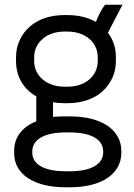

<svg xmlns="http://www.w3.org/2000/svg" viewBox="-20 -590 570 815"><path d="M48 -331.9Q48 -282 70.5 -243Q93 -204 134 -181V-75Q89 -57 64.5 -25Q40 7 40 51V59.5Q40 93.6 55.5 120.8Q71 148 99.6 166.7Q128.2 185.3 168.6 195.2Q209 205 260 205H275Q325.5 205 366.3 195Q407 185 435.3 166.1Q463.6 147.2 479.3 119.9Q495 92.6 495 59V51Q495 17 479.3 -10.5Q463.6 -38 435.3 -57Q407 -76 366.3 -86Q325.5 -96 275 -96H260Q244.6 -96 231.3 -95.5Q218 -95 205 -94V-156Q216 -154 227.9 -153Q239.8 -152 253 -152H267Q312 -152 350 -165Q388 -178 414.8 -202.1Q441.6 -226.2 456.8 -259.2Q472 -292.2 472 -332V-346Q472 -377.1 463.5 -403.1Q455 -429 438 -451L500 -570H426Q413 -553 404 -535Q395 -517 387 -497Q362 -511 332 -518.5Q302 -526 267 -526H253Q207.5 -526 169.7 -513Q132 -500 105.2 -475.9Q78.4 -451.9 63.2 -418.9Q48 -386 48 -346.5ZM125 -346Q125 -371 134.6 -390.9Q144.2 -410.7 161.3 -425.3Q178.5 -440 202 -448Q225.5 -456 254 -456H266Q294.6 -456 318.1 -448Q341.7 -440.1 358.9 -425.5Q376 -411 385.5 -390.6Q395 -370.3 395 -346V-332Q395 -307.7 385.5 -287.4Q376 -267 358.9 -252.5Q341.9 -237.9 318.4 -230Q295 -222 266 -222H254Q225.5 -222 202 -230Q178.5 -238 161.3 -252.7Q144.2 -267.3 134.6 -287.1Q125 -307 125 -332ZM117 52.7Q117 15 154 -6.5Q191 -28 261 -28H274Q344 -28 381 -6.7Q418 14.5 418 53V57.5Q418 94 381.5 115.5Q345 137 274 137H261Q190 137 153.5 116Q117 95 117 57.3Z"/></svg>

Font: Fixel Variable
Style: Regular
Weight: 100
Width: 3
Designer: AlfaBravo + MacPaw
Foundry: Kyrylo Tkachov, Marchela Mozhyna, Serhii Makarenko, Maria Weinstein, Zakhar Kryvoshyya
Version: Version 1.211